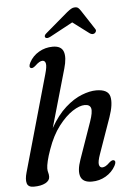

<svg xmlns="http://www.w3.org/2000/svg" viewBox="-61 -960 691 1015"><g transform="rotate(-5 284.5 -452.0)"><path d="M511 -62Q493 -29 459.2 -9.2Q425.5 10.5 385 10.5Q338 10.5 326 -21Q314 -52.5 334.5 -110.5L403 -306Q420.5 -356 415 -376Q409.5 -396 382.5 -396Q354.5 -396 317.2 -371.8Q280 -347.5 243 -299.5Q206 -251.5 180.5 -179Q168 -144.5 162 -118.8Q156 -93 156 -79.5Q156 -66 159 -57Q162 -48 162 -35Q162 -14.5 138.8 -2Q115.5 10.5 76.5 10.5Q47 10.5 40.8 -10.5Q34.5 -31.5 45 -68L189 -577Q200.5 -617 197 -632.8Q193.5 -648.5 180 -648.5Q172 -648.5 162.8 -643.2Q153.5 -638 140 -625Q124.5 -611.5 115.5 -616Q103.5 -622 116 -646Q133.5 -679 167 -698.5Q200.5 -718 240.5 -718Q285.5 -718 297 -686.8Q308.5 -655.5 291.5 -597L203.5 -289.5Q241 -356 285 -395.2Q329 -434.5 372 -451.2Q415 -468 449 -468Q512.5 -468 521.8 -428.5Q531 -389 507 -320.5L440 -130.5Q426 -91 429.5 -75.2Q433 -59.5 446.5 -59.5Q454.5 -59.5 464 -64.5Q473.5 -69.5 486.5 -82.5Q502 -96 511 -91.5Q523.5 -85.5 511 -62ZM468 -769.5Q455.5 -761.5 441 -772L354.5 -837L234 -772Q214 -761.5 206 -769.5Q202.5 -773 204 -779.2Q205.5 -785.5 214.5 -792.5L333 -893.5Q345.5 -903.5 355 -909.2Q364.5 -915 376 -915Q387.5 -915 393.8 -909.2Q400 -903.5 406.5 -893.5L472.5 -792.5Q477.5 -785.5 475.2 -779.2Q473 -773 468 -769.5Z"/></g></svg>

Font: Fraunces 9pt S000
Style: Italic
Weight: 400
Italic angle: -16°
Version: Version 1.000; ttfautohint (v1.8.3)